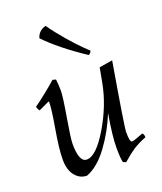

<svg xmlns="http://www.w3.org/2000/svg" viewBox="-149 -890 850 1010"><g transform="rotate(-20 276.0 -385.5)"><path d="M109 -416Q106 -416 80 -403.5Q54 -391 47 -388Q39 -396 35 -412Q103 -461 165 -516L183 -511Q187 -479 187 -447Q187 -415 168 -304Q149 -193 149 -163Q149 -60 192 -60Q245 -60 314 -176Q383 -292 405 -408L421 -493L495 -505Q435 -154 435 -124Q435 -68 447.5 -68Q460 -68 512 -89Q521 -83 521 -65Q474 -46 447 -28Q420 -10 381 24L365 17Q359 -3 359 -66.5Q359 -130 380 -252Q344 -162 286.5 -83.5Q229 -5 164 20Q125 20 98.5 -12Q72 -44 72 -103Q72 -162 90.5 -268Q109 -374 109 -416ZM389 -573Q251 -665 175 -745Q187 -785 228 -795Q259 -750 303 -699Q347 -648 376 -620L405 -592Q403 -581 389 -573Z"/></g></svg>

Font: Rosarivo
Style: Italic
Weight: 400
Version: Version 1.003